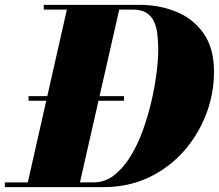

<svg xmlns="http://www.w3.org/2000/svg" viewBox="-60 -770 900 790"><path d="M57.5 -355.5V-374.5H450V-355.5ZM-40 0V-19.5H325Q371 -19.5 408.5 -48.2Q446 -77 475.8 -124.8Q505.5 -172.5 527 -231.5Q548.5 -290.5 562.8 -352Q577 -413.5 584 -469Q591 -524.5 591 -565Q591 -599.5 587.5 -629.5Q584 -659.5 573.2 -682.2Q562.5 -705 541.5 -717.8Q520.5 -730.5 485.5 -730.5H120V-750H514.5Q596 -750 665.8 -721.5Q735.5 -693 778 -632.2Q820.5 -571.5 820.5 -475Q820.5 -384 787.8 -299Q755 -214 695 -146.5Q635 -79 551.2 -39.5Q467.5 0 365 0ZM50 0 219.5 -750H435L264.5 0Z"/></svg>

Font: Bodoni Moda 11pt Black
Style: Italic
Weight: 900
Italic angle: -13°
Designer: Owen Earl
Foundry: indestructible type
Version: Version 2.004